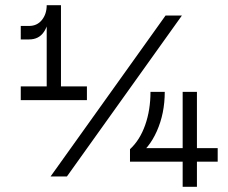

<svg xmlns="http://www.w3.org/2000/svg" viewBox="-20 -720 879 740"><path d="M160 -650 169 -670Q169 -627 149.5 -597.5Q130 -568 92 -568H60V-620H92Q123 -620 141.5 -643Q160 -666 160 -700H215V-356H160ZM60 -387H315V-334H60ZM618 -660H681L238 -40H175ZM560 -366H615Q615 -283 584.5 -214.5Q554 -146 504 -115L510 -149H819V-97H481V-145Q519 -180 539.5 -238Q560 -296 560 -366ZM684 -366H739V0H684Z"/></svg>

Font: Uncut Sans Variable
Style: Regular
Weight: 400
Designer: Kasper Nordkvist
Foundry: UNCUT.wtf
Version: Version 1.303;Glyphs 3.1.2 (3151)